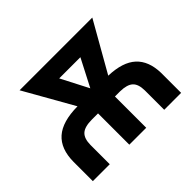

<svg xmlns="http://www.w3.org/2000/svg" viewBox="-152 -943 1176 1176"><g transform="rotate(-45 436.0 -355.5)"><path d="M576.7 -390.1Q697.8 -386.2 756.6 -332.3Q815.4 -278.3 817.9 -173.3V0H671.4V-167.5Q670.9 -222.7 645.3 -246.3Q619.6 -270 560.1 -271H515.6V0H369.1V-271H316.9Q253.4 -271 226.8 -246.8Q200.2 -222.7 199.7 -167.5V0H53.2V-166.5Q53.7 -278.8 116.5 -334.2Q179.2 -389.6 311 -390.6L129.4 -710.9H759.3ZM444.3 -413.1 536.1 -590.8H352.5Z"/></g></svg>

Font: Roboto
Style: Bold
Weight: 700
Designer: Google
Version: Version 2.134; 2016; ttfautohint (v1.6)